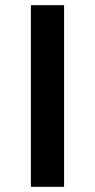

<svg xmlns="http://www.w3.org/2000/svg" viewBox="-20 -720 366 740"><path d="M99 0V-700H227V0Z"/></svg>

Font: Montserrat SemiBold
Style: Regular
Weight: 600
Designer: Julieta Ulanovsky
Foundry: Julieta Ulanovsky
Version: Version 9.000; ttfautohint (v1.8.4.7-5d5b)